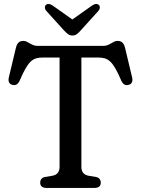

<svg xmlns="http://www.w3.org/2000/svg" viewBox="-20 -926 714 946"><path d="M295 -776.5C309.5 -761 319.5 -751 337 -751C354.5 -751 364 -761 378 -776.5L464.5 -872C475 -884 473 -896.5 466.5 -902C458 -909 447 -907.5 434 -899L336.5 -830L239 -899C226 -907.5 215 -909 206.5 -902C200 -896.5 198 -884 208.5 -872ZM596.5 -689C590.5 -713.5 580 -724.5 559 -724.5C536.5 -724.5 519.5 -700 491 -700H163.5C134.5 -700 118 -724.5 95.5 -724.5C74 -724.5 64 -713.5 58 -689L23.5 -544.5C18.5 -523.5 26.5 -510.5 42.5 -507.5C57.5 -504 69 -510.5 77.5 -530C119.5 -628 141.5 -642.5 192.5 -642.5H273.5V-103.5C273.5 -77.5 259.5 -63.5 237.5 -60L202 -54C186 -51.5 178 -40 178 -26C178 -9.5 188.5 0 209.5 0H445C466 0 476.5 -9 476.5 -25.5C476.5 -40 468.5 -51.5 452.5 -54L417 -60C394.5 -64 381 -77.5 381 -103.5V-642.5H462C512.5 -642.5 535 -628 577 -530C585.5 -510.5 597 -504 612 -507.5C628 -510.5 636 -523.5 631 -544.5Z"/></svg>

Font: dr Title
Style: Regular
Weight: 400
Version: Version 1.000;hotconv 1.0.109;makeotfexe 2.5.65596